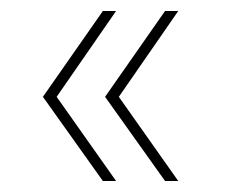

<svg xmlns="http://www.w3.org/2000/svg" viewBox="-20 -423 421 349"><path d="M167 -403H191L83 -247L191 -94H167L58 -247ZM280 -403H304L196 -247L304 -94H280L171 -247Z"/></svg>

Font: Alexandria Thin
Style: Regular
Weight: 250
Designer: Mohamed Gaber
Foundry: Kief Type Foundry
Version: Version 5.100